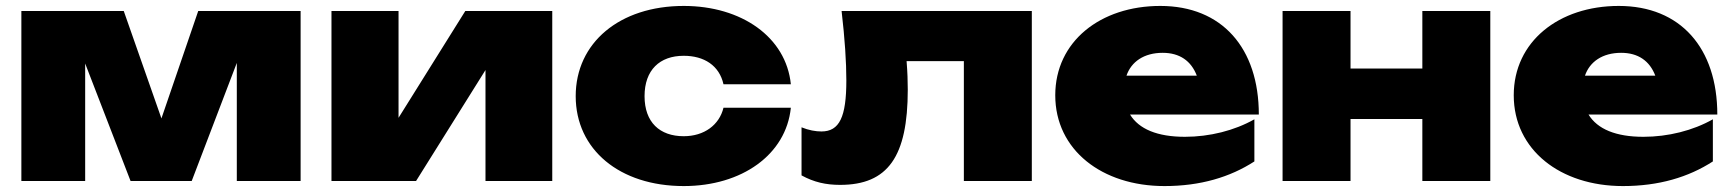

<svg xmlns="http://www.w3.org/2000/svg" viewBox="-20 -610 5835 647"><path d="M267 0V-396L420 0H626L778 -398V0H993V-573H648L524 -211L397 -573H52V0Z M1382 0 1616 -374V0H1841V-573H1548L1323 -213V-573H1097V0Z M2418 -247C2404 -189 2353 -151 2284 -151C2203 -151 2152 -198 2152 -286C2152 -374 2203 -422 2284 -422C2353 -422 2404 -389 2418 -326H2645C2629 -485 2479 -590 2284 -590C2068 -590 1920 -466 1920 -286C1920 -106 2068 17 2284 17C2480 17 2629 -89 2645 -247Z M2816 -573C2827 -478 2832 -401 2832 -339C2832 -216 2809 -167 2748 -167C2729 -167 2705 -171 2681 -181V-19C2723 4 2763 13 2811 13C2972 13 3039 -82 3039 -308C3039 -336 3038 -367 3035 -404H3228V0H3457V-573Z M3904 17C4025 17 4125 -13 4207 -66V-208C4140 -170 4056 -149 3973 -149C3880 -149 3818 -175 3788 -224H4222C4222 -448 4098 -590 3890 -590C3688 -590 3536 -470 3536 -289C3536 -105 3693 17 3904 17ZM3898 -432C3955 -432 3994 -405 4013 -355H3776C3792 -402 3835 -432 3898 -432Z M4302 0H4531V-209H4773V0H5002V-573H4773V-379H4531V-573H4302Z M5449 17C5570 17 5670 -13 5752 -66V-208C5685 -170 5601 -149 5518 -149C5425 -149 5363 -175 5333 -224H5767C5767 -448 5643 -590 5435 -590C5233 -590 5081 -470 5081 -289C5081 -105 5238 17 5449 17ZM5443 -432C5500 -432 5539 -405 5558 -355H5321C5337 -402 5380 -432 5443 -432Z"/></svg>

Font: Bounded ExtBd
Style: Regular
Weight: 800
Designer: Vlad Churkin
Version: Version 3.0